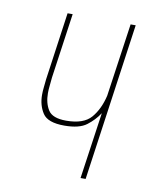

<svg xmlns="http://www.w3.org/2000/svg" viewBox="-64 -545 475 594"><g transform="rotate(10 174.0 -247.5)"><path d="M229 0 259 -209Q244 -186 221 -168.5Q198 -151 151 -151Q99 -151 83 -175.5Q67 -200 67 -233Q67 -245 68.5 -257.5Q70 -270 71 -282L101 -495H117L88 -291Q87 -278 85.5 -265.5Q84 -253 84 -241Q84 -210 97.5 -188.5Q111 -167 154 -167Q209 -167 232.5 -194.5Q256 -222 266 -265L299 -495H315L245 0Z"/></g></svg>

Font: Alumni Sans Pinstripe
Style: Italic
Weight: 400
Italic angle: -8°
Designer: Robert E. Leuschke
Foundry: Robert E. Leuschke
Version: Version 1.010; ttfautohint (v1.8.4.7-5d5b)